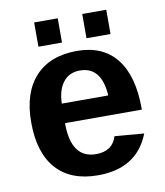

<svg xmlns="http://www.w3.org/2000/svg" viewBox="-80 -758 716 834"><g transform="rotate(-10 278.0 -341.0)"><path d="M286 10Q166 10 102.5 -61Q39 -132 39 -267Q39 -397 104 -467.5Q169 -538 288 -538Q402 -538 462 -462.5Q522 -387 522 -242V-238H183Q183 -82 293 -82Q366 -82 385 -145L514 -134Q458 10 286 10ZM286 -452Q239 -452 212.5 -418.5Q186 -385 184 -324H389Q381 -452 286 -452ZM445 -585H339V-692H445ZM231 -585H127V-692H231Z"/></g></svg>

Font: Libra Sans
Style: Bold
Weight: 700
Foundry: Context Ltd
Version: Version 1.000